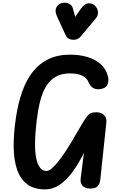

<svg xmlns="http://www.w3.org/2000/svg" viewBox="-20 -1414 906 1440"><path d="M318.5 6.5Q235.5 6.5 183.8 -32.5Q132 -71.5 107.8 -143Q83.5 -214.5 82.5 -312.5Q81.5 -410.5 99 -528Q115 -637.5 146 -725.5Q177 -813.5 226 -875.8Q275 -938 344.2 -971Q413.5 -1004 506 -1004Q576.5 -1004 635.5 -986.5Q694.5 -969 735 -933Q775.5 -897 789.5 -841.5Q797.5 -813 788.2 -785Q779 -757 746.5 -749Q672 -728.5 642.5 -800Q635 -819.5 617.2 -833.8Q599.5 -848 571.8 -855.8Q544 -863.5 506 -863.5Q440 -863.5 395.8 -837.2Q351.5 -811 323.8 -763.2Q296 -715.5 280 -650.5Q264 -585.5 255 -508.5Q244 -417 243 -346.5Q242 -276 251.5 -228.2Q261 -180.5 280.5 -156Q300 -131.5 329 -131.5Q347 -131.5 371 -153Q395 -174.5 421.5 -208.5Q448 -242.5 473.8 -281.8Q499.5 -321 521 -357.5Q542.5 -394 556.5 -419Q587 -471 605.8 -501.8Q624.5 -532.5 638 -547.5Q651.5 -562.5 666 -567.2Q680.5 -572 702.5 -572Q738.5 -572 760 -551.2Q781.5 -530.5 777.5 -494L732 -65Q728.5 -37 713.2 -18.5Q698 0 658 0Q618.5 0 599.5 -20Q580.5 -40 585 -75.5L609.5 -267.5Q568.5 -185 523.2 -123.5Q478 -62 427 -27.8Q376 6.5 318.5 6.5ZM532 -1115.5Q515 -1115.5 498.8 -1122Q482.5 -1128.5 473 -1148.5L407 -1292.5Q389.5 -1331 401.8 -1356.5Q414 -1382 441 -1390Q468 -1398.5 494.2 -1387.5Q520.5 -1376.5 527 -1350L544 -1287.5L589.5 -1352.5Q614 -1386.5 641.8 -1389Q669.5 -1391.5 691 -1372.5Q712 -1353 714.5 -1325.8Q717 -1298.5 699.5 -1277L584.5 -1139.5Q573.5 -1126.5 559.8 -1121Q546 -1115.5 532 -1115.5Z"/></svg>

Font: Edu NSW ACT Hand Pre
Style: Regular
Weight: 400
Designer: Tina and Corey Anderson, Eben Sorkin, Mirko Velimirovic
Foundry: Sorkin Type Co.
Version: Version 2.000